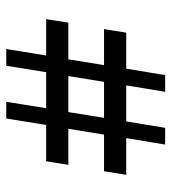

<svg xmlns="http://www.w3.org/2000/svg" viewBox="12 -546 534 597"><g transform="rotate(-90 278.5 -247.0)"><path d="M45 -190H159L177 -301H65L76 -370H189L209 -494H261L241 -370H353L373 -494H425L405 -370H518L507 -301H393L375 -190H487L476 -121H364L344 0H292L312 -121H200L180 0H128L148 -121H34ZM211 -190H323L341 -301H229Z"/></g></svg>

Font: Grenze Gotisch
Style: Regular
Weight: 400
Designer: Renata Polastri
Foundry: Omnibus-Type
Version: Version 1.001